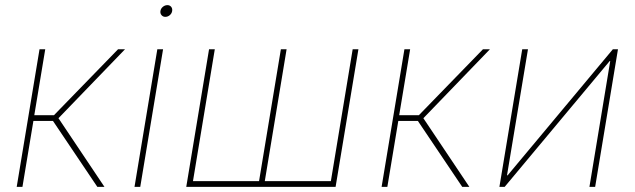

<svg xmlns="http://www.w3.org/2000/svg" viewBox="-20 -732 2486 752"><path d="M45.4 0 134.8 -539.1H157.2L114.3 -280.8H191.4L442.4 -539.1H469.7L209 -269L389.2 0H361.3L187.5 -258.3H110.8L67.9 0Z M506.8 0 596.2 -539.1H618.7L529.3 0ZM627.4 -666Q618.2 -666 612.5 -672.9Q606.9 -679.7 608.4 -689Q609.9 -698.7 617.9 -705.3Q626 -711.9 635.7 -711.9Q645 -711.9 650.4 -705.3Q655.8 -698.7 654.3 -689Q652.8 -679.2 645 -672.6Q637.2 -666 627.4 -666Z M798.8 -539.1H821.3L735.8 -22.5H994.6L1080.1 -539.1H1102.5L1017.1 -22.5H1275.9L1361.3 -539.1H1383.8L1294.4 0H709.5Z M1474.6 0 1564 -539.1H1586.4L1543.5 -280.8H1620.6L1871.6 -539.1H1898.9L1638.2 -269L1818.4 0H1790.5L1616.7 -258.3H1540L1497.1 0Z M2311 0H2288.6L2370.1 -493.2H2368.2L1956.5 0H1936L2025.4 -539.1H2047.9L1965.8 -45.4H1968.3L2380.4 -539.1H2400.4Z"/></svg>

Font: Inter 18pt Thin
Style: Italic
Weight: 250
Italic angle: -9.3988°
Version: Version 4.001;git-66647c0bb